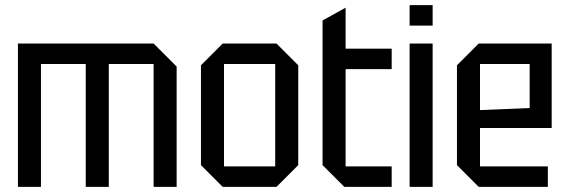

<svg xmlns="http://www.w3.org/2000/svg" viewBox="-20 -730 2220 750"><path d="M50 -560H580L670 -470V0H580V-480H405V0H315V-480H140V0H50Z M765 -85V-475L850 -560H1060L1145 -475V-85L1060 0H850ZM855 -80H1055V-480H855Z M1240 -650 1330 -700V-540H1510V-460H1330V-80H1510V0H1325L1240 -85Z M1580 0V-560H1670V0ZM1580 -630V-710H1670V-630Z M1765 -85V-475L1850 -560H2135V-230H1855V-80H2120V0H1850ZM1855 -300 2049 -308V-480H1855Z"/></svg>

Font: Tektur SemiCondensed
Style: Regular
Weight: 400
Width: 4
Designer: Adam Jagosz
Foundry: Adam Jagosz
Version: Version 1.005;gftools[0.9.30]